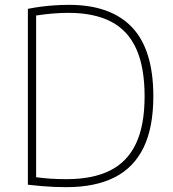

<svg xmlns="http://www.w3.org/2000/svg" viewBox="-20 -767 712 792"><path d="M254 5Q228 5 203.8 4Q179.5 3 153.5 0.8Q127.5 -1.5 95 -5V-730.5Q122.5 -736 151.5 -739.8Q180.5 -743.5 209 -745.2Q237.5 -747 264.5 -747Q437 -747 524.8 -654.2Q612.5 -561.5 612.5 -370Q612.5 -240.5 572 -157.8Q531.5 -75 451.8 -35Q372 5 254 5ZM255 -28Q362.5 -28 433.8 -63.5Q505 -99 540.8 -174.5Q576.5 -250 576.5 -370Q576.5 -489 542.2 -565.2Q508 -641.5 438 -677.8Q368 -714 262 -714Q230.5 -714 197.5 -711.2Q164.5 -708.5 129 -703V-36Q158 -32 187.8 -30Q217.5 -28 255 -28Z"/></svg>

Font: Encode Sans SC Thin
Style: Regular
Weight: 250
Designer: Multiple Designers
Foundry: Impallari Type
Version: Version 3.002